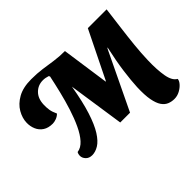

<svg xmlns="http://www.w3.org/2000/svg" viewBox="-172 -971 1414 1414"><g transform="rotate(-45 535.0 -264.5)"><path d="M207 25Q175 25 156.5 5Q138 -15 139 -39Q139 -54 147 -68Q186 -73 218.5 -109Q251 -145 278 -202.5Q305 -260 327 -329Q349 -398 366.5 -470Q384 -542 397 -605L392 -614Q365 -623 340 -623Q289 -623 254 -588Q219 -553 217 -491Q216 -462 220 -436Q224 -410 240 -376Q224 -360 203 -352.5Q182 -345 166 -345Q120 -345 90.5 -364.5Q61 -384 47 -416.5Q33 -449 34 -486Q35 -533 62 -580Q89 -627 144 -658Q199 -689 284 -689Q346 -689 396 -682Q446 -675 496.5 -667.5Q547 -660 607 -660L660 -289H663L845 -659V-660H1041V-659Q1031 -578 1020 -494Q1009 -410 1001 -330Q993 -250 991 -181Q988 -84 1000 -16Q1012 52 1049 72Q1049 89 1031.5 109.5Q1014 130 986.5 145Q959 160 928 160Q899 160 873.5 149.5Q848 139 829.5 112Q811 85 801.5 35Q792 -15 795 -96Q798 -162 810 -251.5Q822 -341 848 -458L841 -450L625 0H523L458 -438Q435 -302 406 -212Q377 -122 344 -70Q311 -18 276 3.5Q241 25 207 25Z"/></g></svg>

Font: Sansita Swashed ExtraBold
Style: Regular
Weight: 800
Designer: Pablo Cosgaya
Foundry: Omnibus-Type
Version: Version 1.003; ttfautohint (v1.8.3)